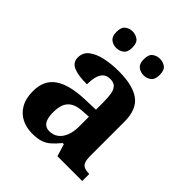

<svg xmlns="http://www.w3.org/2000/svg" viewBox="-209 -879 1018 1018"><g transform="rotate(45 299.5 -370.0)"><path d="M202 10Q158 10 122.5 -7.5Q87 -25 66 -61.4Q45 -97.7 45 -153Q45 -234 101 -273Q157 -312 269 -316L351 -318.8V-374Q351 -407.6 347 -433.3Q343 -459 330 -473.5Q317 -488 289.5 -488Q264 -488 249 -474Q234 -460 228 -435.5Q222 -411 222 -380Q155 -380 121 -395Q87 -410 87 -447Q87 -483.8 115 -505.9Q143 -528 189.9 -538.5Q236.8 -549 292.8 -549Q398 -549 450.5 -511Q503 -473 503 -379.4V-124.1Q503 -96.6 508.5 -81.3Q514 -66 527.7 -59.5Q541.4 -53 563 -53H567V0H381L360 -69H351.4Q329 -42 309.5 -24.5Q290 -7 265 1.5Q240 10 202 10ZM256.8 -63Q286 -63 306.8 -78.7Q327.7 -94.3 339.3 -123.3Q351 -152.3 351 -191V-266L306 -263Q266 -261 242.9 -247.3Q219.9 -233.5 209.9 -209.3Q200 -185.1 200 -149.4Q200 -121 206 -101.5Q212 -82 224.8 -72.5Q237.6 -63 256.8 -63ZM401 -626Q377 -626 359 -639.8Q341 -653.6 341 -687.7Q341 -723 359 -736.5Q377 -750 401 -750Q424 -750 442 -736.7Q460 -723.4 460 -688Q460 -653.7 442 -639.8Q424 -626 401 -626ZM195 -626Q172 -626 154 -639.8Q136 -653.6 136 -687.7Q136 -723 154 -736.5Q172 -750 195 -750Q218 -750 236.5 -736.7Q255 -723.4 255 -688Q255 -653.7 236.5 -639.8Q218 -626 195 -626Z"/></g></svg>

Font: Noto Serif Kannada
Style: Regular
Weight: 400
Designer: Universal Thirst, Indian Type Foundry and the Monotype Design Team
Foundry: Monotype Imaging Inc.
Version: Version 2.003